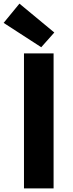

<svg xmlns="http://www.w3.org/2000/svg" viewBox="-43 -1037 403 1057"><path d="M89 0V-743H252V0ZM184 -777 -23 -911 64 -1017 256 -858Z"/></svg>

Font: Noto Sans SC ExtraBold
Style: Regular
Weight: 800
Designer: Ryoko NISHIZUKA 西塚涼子 (kana, bopomofo & ideographs); Paul D. Hunt (Latin, Greek & Cyrillic); Sandoll Communications 산돌커뮤니
Foundry: Adobe
Version: Version 2.004-H2;hotconv 1.0.118;makeotfexe 2.5.65603